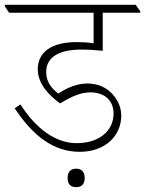

<svg xmlns="http://www.w3.org/2000/svg" viewBox="-47 -642 603 798"><path d="M284 -11C390 -11 457 -77 457 -162C457 -194 444 -224 422 -249C396 -279 359 -295 317 -295C276 -295 236 -280 195 -253C168 -275 145 -300 145 -343C145 -402 194 -436 293 -436C320 -436 347 -434 380 -431V-589H536V-595L517 -622H-27V-616L-9 -589H342V-462C317 -466 293 -467 271 -467C168 -467 110 -426 110 -354C110 -292 159 -244 203 -212C256 -245 292 -258 329 -258C387 -258 425 -225 425 -170C425 -99 366 -47 272 -47C183 -47 102 -108 38 -208L14 -192C90 -77 176 -11 284 -11ZM270 136C292 136 305 123 305 98C305 73 292 59 270 59C246 59 234 73 234 98C234 123 246 136 270 136Z"/></svg>

Font: Noto Serif Devanagari ExtraLight
Style: Regular
Weight: 200
Designer: Universal Thirst, Indian Type Foundry and the Monotype Design Team
Foundry: Monotype Imaging Inc.
Version: Version 2.004